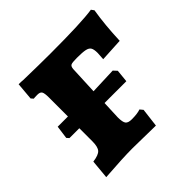

<svg xmlns="http://www.w3.org/2000/svg" viewBox="-133 -592 716 716"><g transform="rotate(-45 225.0 -234.0)"><path d="M341 -312Q343 -338 343 -343Q343 -362 338 -370.5Q333 -379 319 -382Q305 -385 275 -385Q250 -385 243.5 -381.5Q237 -378 236 -365L231 -253L336 -257L349 -243L344 -193H229L226 -120Q226 -95 232.5 -86.5Q239 -78 258 -78Q288 -78 304 -84L314 -72L305 2L183 0Q134 0 38 7L45 -68Q76 -72 86 -83.5Q96 -95 96 -124V-193H44L36 -202L43 -254H97V-354Q97 -377 92.5 -384.5Q88 -392 74 -392Q59 -392 54 -391L46 -400L52 -469Q67 -469 75 -468Q161 -466 217 -466Q381 -466 439 -475L447 -464Q436 -397 433 -317Z"/></g></svg>

Font: Alegreya ExtraBold
Style: Regular
Weight: 800
Designer: Juan Pablo del Peral
Foundry: Huerta Tipografica
Version: Version 2.007; ttfautohint (v1.6)